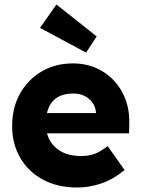

<svg xmlns="http://www.w3.org/2000/svg" viewBox="-20 -824 626 854"><path d="M324 10Q236 10 171 -25Q106 -60 70 -122Q34 -184 34 -263Q34 -345 69 -407.5Q104 -470 165 -506Q226 -542 304 -542Q378 -542 435.5 -507Q493 -472 525 -411.5Q557 -351 555 -274L554 -231H189Q202 -184 241 -157Q280 -130 341 -130Q375 -130 401.5 -140Q428 -150 459 -174L534 -68Q487 -28 433 -9Q379 10 324 10ZM306 -408Q209 -408 189 -321H407V-322Q404 -360 376 -384Q348 -408 306 -408ZM363 -590 158 -700 231 -804 410 -662Z"/></svg>

Font: Lexend
Style: Bold
Weight: 700
Designer: Bonnie Shaver-Troup, Thomas Jockin
Foundry: Lexend
Version: Version 1.007; ttfautohint (v1.8.3)